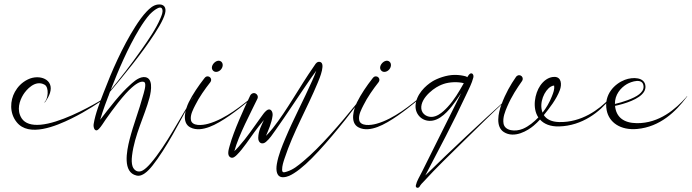

<svg xmlns="http://www.w3.org/2000/svg" viewBox="-20 -599 3202 889"><path d="M211.3 -168.2C231.8 -232.2 162.1 -256.8 109.5 -231.4C79.8 -217.1 61.2 -195.5 48.9 -173.6C26.4 -133.3 23.3 -75.4 57 -33.7C113.3 38.2 241.3 -16 310 -49.8C383.9 -86.1 435.9 -122.3 482.9 -154.7C483.1 -154.8 483.3 -155.1 483.3 -155.4C483.3 -155.9 482.9 -156.3 482.4 -156.3C479.4 -156.3 463.3 -144 434.5 -127.3C379.1 -95.2 255.1 -29.1 167.9 -21.5C126.6 -17.9 96.3 -27.1 80.4 -50.9C55.6 -89.5 70.6 -133 87.7 -160.8C101.3 -182.7 142.7 -231.5 186.6 -206.7C208.4 -194.4 202.6 -139.5 185.9 -125.9C185.7 -125.8 185.5 -125.5 185.5 -125.3C185.5 -124.9 185.8 -124.6 186.2 -124.6C189.4 -124.6 194.1 -134.4 196.8 -138.4C201 -144.9 207.3 -155.7 211.3 -168.2Z M744.3 -536.7C751.6 -564.9 738.9 -581.7 710.6 -578C689.2 -575.3 672.8 -559.9 659.2 -545.8C641.5 -527.5 623.5 -502.7 606.2 -475.4C546.1 -380.6 497.2 -268.6 459.1 -168.7C443.1 -126.6 421.5 -74 413.6 -24.3C411.1 -8.1 419.7 16.1 437.3 -1.4C450.1 -14.9 457.4 -28.6 469.7 -46.2C486.6 -70.2 505.6 -96.5 525.7 -122C553.4 -157.1 572.9 -178.3 590.3 -193.6C598.8 -201 630.5 -228.9 648.1 -218.7C660.6 -211.4 644.2 -163.8 641.6 -154.1C624.8 -90.9 597.7 -22.2 580.2 46.1C565.9 102.4 547.5 198.8 611.8 213.7C627.8 217.4 640.7 210.3 650.5 203.4C662.5 195 674.7 182.2 686.8 166.9C748.9 88.2 813.5 -36.1 859.6 -123.3C865.5 -134.4 870.7 -144.4 877 -152C816.8 -61.4 750.7 73.3 676.5 158.4C664 172.7 652.3 183.5 641.6 189.8C619.4 203.1 599.9 189.9 593.6 170.8C589.4 158.1 589 141.2 591.4 121.3C603 25.2 649.5 -61.6 672 -146C680.7 -178.6 691.5 -244.6 644 -242.1C617.2 -240.1 592.1 -214.6 578.7 -202.4C562.1 -187.3 541.3 -166 513.1 -132.3C487.6 -101.7 466.3 -73.4 443.8 -44.4C456.6 -88.4 474.1 -134.6 489.4 -174.1C551.9 -248.3 634.9 -348.6 696 -442.9C711.8 -467.2 725.3 -490.2 734.3 -509.9C738.8 -519.6 742.2 -528.6 744.3 -536.7ZM731.6 -555.6C735.4 -542.3 728 -526.8 723.1 -514.8C703 -466.5 666.4 -413.5 635.5 -369.6C582 -293.6 540.1 -240.8 492.7 -182.8C529.3 -276.5 570.6 -374.4 624.6 -464C641 -491.1 657.6 -515 673.4 -532.5C680 -539.7 724.3 -581.6 731.6 -555.6ZM608.1 212.5C609.2 212.9 610.3 213.3 611.4 213.6C610.3 213.3 609.2 212.9 608.1 212.5Z M1004.8 -313.1C983.6 -331.8 945.2 -290 968.1 -270.5C977.4 -262.5 993.2 -265.7 1003.2 -277.4C1013.2 -289.1 1013.9 -305.1 1004.8 -313.1ZM957.8 -229.1C957.8 -238 950.5 -245.5 941.4 -245.5C932.6 -245.5 929.3 -240.3 924.1 -233.8C900 -203 872.3 -162.8 854 -125.6C839 -94.9 818.9 -30.4 861.5 -9C889.1 5.2 920.8 -0.7 949 -11C1007.9 -32.5 1085.9 -94.5 1122.5 -124.4C1133.3 -133.2 1148.8 -148.5 1160.4 -157.9C1160.5 -158.1 1160.6 -158.3 1160.6 -158.5C1160.6 -158.9 1160.3 -159.4 1159.9 -159.2C1158.5 -158.5 1156.4 -156.5 1154.2 -154.8C1103.5 -114.2 1026.1 -48.7 944.2 -26C915.6 -18 869.8 -14.2 864.1 -42.9C859.4 -67.1 876 -95.7 883.5 -111.1C902 -148.8 929.4 -187.2 954.1 -218.7C956.1 -221.2 957.8 -225.8 957.8 -229.1Z M1451.2 -216C1458.1 -232.6 1495.5 -318.2 1453.8 -312.4C1443.3 -310 1438.3 -298.9 1432.4 -290.4C1369.3 -200.5 1308.8 -88.1 1243.5 -5.9C1232.8 7.6 1221.4 20.8 1211.6 30.1C1223.1 2.1 1237.8 -29.3 1242.1 -63.5C1244.5 -82.7 1231.8 -102 1213.6 -87C1203.3 -78.4 1196.5 -67.7 1187.3 -55.1C1149.3 -3 1127 33.1 1084.3 81.1C1077.4 88.9 1070.8 95.7 1065.1 100.7C1085.8 25.1 1140.6 -76.2 1172 -142C1173 -144 1173.7 -147.5 1173.7 -149.8C1173.7 -159.8 1165.5 -168 1155.4 -168C1148.4 -168 1141.4 -162.8 1138.5 -156.7C1110 -97 1062.8 5.7 1043.3 76.4C1039.1 91.7 1030 119.6 1046 129.1C1058.7 136.6 1070.6 124.2 1077 117.9C1105.5 89.7 1136.1 42.4 1157.7 13C1167.7 -0.7 1186.7 -25.6 1201.9 -43.4C1190.8 -18.1 1176.4 5.5 1175.7 39.1C1175.2 62.2 1193.2 73.1 1211.2 58.2C1228.4 43.9 1241.3 24 1255.9 3.4C1306.3 -67.4 1367.3 -161.4 1420.4 -238.1C1429.3 -251 1437.5 -262.5 1444.4 -271.6C1439 -256 1433.5 -243.1 1426.2 -226.7C1386.9 -137.8 1337.9 -46.2 1301 42.2C1285.7 78.8 1269.2 118.1 1261.9 160.1C1256.7 190.3 1260.3 222.5 1291.5 221.6C1310.8 221 1326.6 212.1 1340.8 203.3C1357.9 192.7 1376.5 178 1395.9 160.4C1467.4 96 1575.7 -38.1 1625.7 -105.3C1649.4 -137.2 1656.6 -147.5 1656.6 -148.4C1656.6 -149 1656.2 -149.4 1655.6 -149.4C1655.3 -149.4 1655 -149.3 1654.8 -149C1654.8 -149 1646.6 -138.5 1622 -108.2C1599.1 -79.9 1555.2 -26.4 1506.6 27.1C1467.4 70.3 1424.2 114.5 1384.6 147.4C1358 169.5 1337.9 186.2 1308.3 195.6C1295.8 199.5 1286.4 202.2 1286.2 187.2C1286 169.2 1292.2 150.9 1297.7 134.3C1338.1 11.6 1402.8 -99 1451.2 -216Z M1783.8 -313.1C1762.6 -331.8 1724.2 -290 1747.1 -270.5C1756.4 -262.5 1772.2 -265.7 1782.2 -277.4C1792.2 -289.1 1792.9 -305.1 1783.8 -313.1ZM1736.8 -229.1C1736.8 -238 1729.5 -245.5 1720.4 -245.5C1711.6 -245.5 1708.3 -240.3 1703.1 -233.8C1679 -203 1651.3 -162.8 1633 -125.6C1618 -94.9 1597.9 -30.4 1640.5 -9C1668.1 5.2 1699.8 -0.7 1728 -11C1786.9 -32.5 1864.9 -94.5 1901.5 -124.4C1912.3 -133.2 1927.8 -148.5 1939.4 -157.9C1939.5 -158.1 1939.6 -158.3 1939.6 -158.5C1939.6 -158.9 1939.3 -159.4 1938.9 -159.2C1937.5 -158.5 1935.4 -156.5 1933.2 -154.8C1882.5 -114.2 1805.1 -48.7 1723.2 -26C1694.6 -18 1648.8 -14.2 1643.1 -42.9C1638.4 -67.1 1655 -95.7 1662.5 -111.1C1681 -148.8 1708.4 -187.2 1733.1 -218.7C1735.1 -221.2 1736.8 -225.8 1736.8 -229.1Z M2171.5 -239.6C2175.5 -254.5 2163.8 -267.1 2152 -253.9C2149.2 -250.7 2146.1 -245.7 2143.5 -241.5C2141.8 -243.2 2138.5 -245 2136.2 -245.6C2123.9 -248.9 2106.1 -252.5 2084.4 -252.2C2046.7 -251.8 2004.9 -235.9 1983 -222.7C1950.4 -202.9 1906.3 -161.6 1904 -109.4C1902.2 -66.5 1939 -31.9 1984.8 -40.8C2032.4 -50.1 2071.8 -105.7 2090.6 -131.7C2097.9 -141.9 2105.8 -153.3 2115.3 -167.7C2055.2 -45.4 1994.8 72 1935.4 193.4C1921.4 222.2 1910.3 237 1905.5 259.2C1902.8 271.3 1917.1 274.7 1923.1 264.6C1927.9 254.8 1935.5 248.7 1944.1 239.2C1998.7 179.4 2057.5 122.7 2122.9 58.5C2204.1 -21.2 2259.3 -75.7 2329.7 -141.3C2333.7 -145 2340.5 -150.8 2341.7 -152.6C2341.9 -152.9 2341.4 -153.4 2341.1 -153.2C2338.9 -152.2 2333 -146.3 2328.7 -142.4C2214.1 -39.7 2063.6 101.1 1949.2 213.5C2013.3 90.6 2076.8 -28 2137 -157.2C2152 -189.4 2164.1 -211.4 2171.5 -239.6ZM2033.7 -210.2C2061.1 -219.6 2099.9 -221.2 2127.5 -213.8C2104.4 -173 2083.1 -136.6 2052.9 -103.9C2032.3 -81.7 1992.6 -41.6 1951.2 -64.6C1926.4 -79.4 1925.3 -108.2 1940.3 -135.4C1953.3 -159.1 1979.7 -182.1 2000.1 -194.4C2007.1 -198.7 2018.7 -205 2033.7 -210.2ZM1937.4 -48.6C1937.7 -48.4 1938 -48.2 1938.3 -48.1C1938 -48.2 1937.7 -48.4 1937.4 -48.6Z M2383.7 -250.9C2378.8 -250.9 2372.7 -247.7 2369.9 -243.8C2369.9 -243.8 2369.1 -242.7 2368.2 -241.4C2344.4 -206.9 2321.4 -168.1 2301.7 -114.9C2286.9 -75.2 2273.8 -12.5 2312.8 12.4C2361.7 43.7 2424.2 5.5 2451.1 -17.3C2461.9 -26.4 2471.7 -36.1 2480.3 -45.5C2499 -24.7 2528.3 -12.6 2568.3 -13.6C2676.4 -16.3 2757.9 -81.9 2803.5 -140C2811.5 -150.2 2815.4 -156.4 2815.4 -156.7C2815.4 -156.9 2815.2 -157.1 2815 -157.1C2814.9 -157.1 2814.8 -157 2814.8 -156.9C2814.8 -156.9 2811.6 -152.8 2801.3 -141.8C2754.5 -92.3 2672.2 -31 2568.3 -33.9C2534.3 -34.9 2510.9 -46.1 2498 -66C2524.3 -98.4 2556.4 -139.1 2572.4 -182.3C2581.9 -207.9 2579.9 -243 2547.1 -243C2518.1 -243 2495.4 -223 2481.5 -202.8C2456.4 -166.2 2443.4 -98.9 2472.6 -55.3C2453.6 -35.5 2428.6 -14.3 2401.5 -2.8C2365.8 12.4 2317.5 7.1 2311.5 -26.8C2306.7 -54.1 2318.9 -83.1 2328 -104.5C2349.6 -155 2373.4 -189.4 2397.4 -224.2C2399.2 -226.6 2400.5 -231 2400.5 -234C2400.5 -243.3 2393 -250.9 2383.7 -250.9ZM2545.6 -202.9C2548.4 -184.7 2541.9 -169.7 2535.1 -152.3C2524.3 -124.5 2508.6 -97.9 2492.1 -77.5C2474.2 -123.2 2501.6 -181 2530.3 -197.9C2536.4 -201.5 2541.5 -202.7 2545.6 -202.9Z M2968.6 -199.1C2966.5 -242.5 2910.1 -243.5 2873.1 -229.4C2826.3 -211.5 2775 -161.8 2789 -88.6C2800 -31.3 2853.9 5.1 2929.8 -1.8C3036.8 -11.5 3109.3 -82.8 3158.5 -148.4C3159.6 -149.8 3162 -151.7 3162 -153.2C3162 -153.5 3161.8 -153.7 3161.5 -153.7C3160.4 -153.7 3158.5 -150.4 3157.5 -149.2C3108.8 -94.8 3033 -27.6 2928.6 -28.7C2868.2 -29.4 2832.9 -56.2 2827.7 -108.8C2871.4 -118.1 2941.4 -139 2962.5 -175.1C2967.1 -183 2969 -191.1 2968.6 -199.1ZM2882.5 -209.5C2902.8 -221.3 2957.7 -240.3 2959.8 -198.7C2960.6 -182.4 2950 -171 2939.4 -162.4C2914.6 -142.5 2859.8 -124.9 2827.2 -117.7C2826.4 -160.2 2853.4 -192.3 2882.5 -209.5Z"/></svg>

Font: Sinatra
Style: Regular
Weight: 400
Designer: Fahmi
Version: Version 0.1